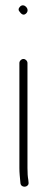

<svg xmlns="http://www.w3.org/2000/svg" viewBox="-20 -694 176 713"><path d="M52 -460V-70C52 -61.3 52.4 -52.4 53.2 -43.2L56 -13C59.2 6.1 89.1 1.7 86 -17L85 -27C83 -37 82 -51.3 82 -70V-460C82 -467.9 74.9 -475 67 -475C59.1 -475 52 -467.9 52 -460ZM54.8 -669.8C47.6 -662.6 47.3 -655.7 54 -649C62 -638.3 69.8 -636.8 77.5 -644.5C92.7 -659.7 69.2 -684.2 54.8 -669.8Z"/></svg>

Font: MewTooHand
Style: Regular
Weight: 400
Designer: Mew Too, Robert Jablonski
Version: Version 0.77